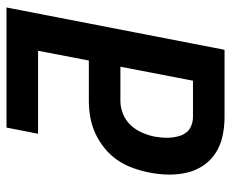

<svg xmlns="http://www.w3.org/2000/svg" viewBox="-80 -630 710 590"><g transform="rotate(-90 275.0 -335.0)"><path d="M211 0Q181 0 152.5 -6Q124 -12 100.5 -27Q77 -42 61.5 -65Q46 -88 39.5 -115.5Q33 -143 33.5 -172.5Q34 -202 40 -232Q45 -257 54 -282Q63 -307 78 -329Q93 -351 114.5 -368.5Q136 -386 160 -397Q184 -408 209.5 -412.5Q235 -417 260 -417H384L414 -573H159L178 -670H547L417 0ZM322 -97 365 -320H260Q240 -320 220 -312Q200 -304 185.5 -288.5Q171 -273 162.5 -253.5Q154 -234 150 -214Q148 -201 147 -187.5Q146 -174 147.5 -161Q149 -148 153 -136Q157 -124 165 -115Q173 -106 185.5 -101.5Q198 -97 211 -97Z"/></g></svg>

Font: Lode Term
Style: Bold Italic
Weight: 700
Italic angle: -11°
Monospace: yes
Designer: Belleve Invis
Foundry: Belleve Invis
Version: Version 29.2.0